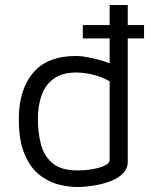

<svg xmlns="http://www.w3.org/2000/svg" viewBox="-20 -730 609 765"><path d="M287 15Q251 15 211 4.5Q171 -6 135.5 -34.5Q100 -63 77.5 -116.5Q55 -170 55 -256Q55 -372 111.5 -439.5Q168 -507 283 -507Q305 -507 335 -501Q365 -495 394 -486Q423 -477 442 -467L417 -442V-710H489V-86Q489 -58 469.5 -38.5Q450 -19 419 -7.5Q388 4 353 9.5Q318 15 287 15ZM288 -51Q340 -51 378.5 -63Q417 -75 417 -93V-406Q386 -424 350.5 -432.5Q315 -441 283 -441Q229 -441 195.5 -417.5Q162 -394 146.5 -352.5Q131 -311 131 -256Q131 -202 143 -155.5Q155 -109 189 -80Q223 -51 288 -51ZM310 -577V-630H554V-577Z"/></svg>

Font: Maven Pro
Style: Regular
Weight: 400
Designer: Joe Prince
Foundry: Joe Prince
Version: Version 2.103